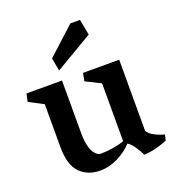

<svg xmlns="http://www.w3.org/2000/svg" viewBox="-132 -817 858 935"><g transform="rotate(-20 297.5 -349.0)"><path d="M10.7 -423.3 19.5 -463.9H203.6V-192.4Q203.6 -103 238.3 -73.2Q244.1 -68.4 250 -66.4Q255.9 -64.5 263.7 -64.5Q291 -64.5 325.2 -70.1Q359.4 -75.7 382.3 -84.5V-384.3L304.7 -422.9L312.5 -463.9H500V-95.2Q511.2 -76.2 538.1 -63Q564.9 -49.8 585 -45.9L578.1 -16.6Q558.1 -6.8 522.2 2.7Q486.3 12.2 456.1 12.2Q449.7 -3.9 432.6 -29.8Q415.5 -55.7 397.9 -66.4Q367.2 -33.2 322 -10.5Q276.9 12.2 230.5 12.2Q165.5 12.2 125.5 -28.3Q85.4 -68.8 85.4 -162.1V-384.3ZM336.9 -711.4H386.7L402.3 -629.9L207 -514.6L194.8 -581.5Z"/></g></svg>

Font: Vesper Libre Medium
Style: Regular
Weight: 500
Designer: Robert Keller & Kimya Gandhi
Foundry: Mota Italic
Version: Version 1.058